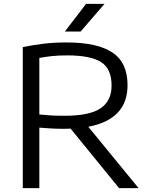

<svg xmlns="http://www.w3.org/2000/svg" viewBox="-20 -966 766 986"><path d="M97 0V-724Q143.5 -734 199.2 -741Q255 -748 321 -748Q480 -748 557.5 -696.2Q635 -644.5 635 -528Q635 -353.5 433.5 -315L691.5 0H591.5L342.5 -305.5Q326 -304.5 308.5 -304.5Q272.5 -304.5 243.5 -306.2Q214.5 -308 182 -310.5V0ZM311.5 -371.5Q440 -371.5 496.5 -409.8Q553 -448 553 -526.5Q553 -613 499 -647.2Q445 -681.5 325.5 -681.5Q279.5 -681.5 247 -678Q214.5 -674.5 182 -668.5V-378Q217 -374.5 244 -373Q271 -371.5 311.5 -371.5ZM313 -804 422 -946H516.5L394 -804Z"/></svg>

Font: Encode Sans Expanded Expanded
Style: Regular
Weight: 400
Width: 7
Designer: Multiple Designers
Foundry: Impallari Type
Version: Version 3.000; ttfautohint (v1.8.3) -l 8 -r 50 -G 200 -x 14 